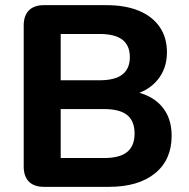

<svg xmlns="http://www.w3.org/2000/svg" viewBox="-20 -725 734 745"><path d="M150.8 0Q112.5 0 92.2 -20.2Q72 -40.5 72 -78.8V-626.2Q72 -664.5 92.2 -684.8Q112.5 -705 150.8 -705H392.5Q467.2 -705 519.8 -682.9Q572.2 -660.8 600 -619.8Q627.8 -578.8 627.8 -522.2Q627.8 -459 591.4 -415Q555 -371 492.2 -355.8V-371.2Q565.5 -359.2 605.8 -314.4Q646 -269.5 646 -198.2Q646 -104.8 581.4 -52.4Q516.8 0 403 0ZM215.5 -111.8H383.5Q445 -111.8 473.6 -135.5Q502.2 -159.2 502.2 -206.8Q502.2 -255 473.6 -278.4Q445 -301.8 383.5 -301.8H215.5ZM215.5 -413.5H366Q426 -413.5 454.9 -436Q483.8 -458.5 483.8 -503.5Q483.8 -548.5 454.9 -570.9Q426 -593.2 366 -593.2H215.5Z"/></svg>

Font: Nunito ExtraLight
Style: Regular
Weight: 200
Designer: Vernon Adams
Foundry: Vernon Adams
Version: Version 3.602;April 4, 2023;FontCreator 14.0.0.2856 64-bit